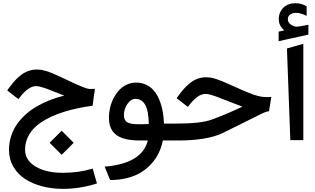

<svg xmlns="http://www.w3.org/2000/svg" viewBox="-20 -892 1997 1219"><path d="M388.2 -285.2Q358.4 -296.9 337.9 -304.7Q291.5 -323.2 275.4 -329.1Q259.3 -335 240.7 -340.1Q222.2 -345.2 209 -345.2Q159.7 -345.2 103 -270.5L97.2 -262.7L89.4 -268.6L33.2 -312L25.9 -317.9L31.2 -325.7Q47.9 -348.6 62.5 -366.2Q77.1 -383.8 95 -400.4Q112.8 -417 130.4 -427.5Q147.9 -438 168.9 -444.3Q189.9 -450.7 212.4 -450.7Q224.6 -450.7 236.3 -449.2Q248 -447.8 262.2 -443.8Q276.4 -439.9 285.4 -437.3Q294.4 -434.6 311.5 -427.2Q328.6 -419.9 335.2 -417Q341.8 -414.1 362.3 -404.5Q382.8 -395 387.7 -392.6Q398.4 -388.2 424.1 -375.7Q449.7 -363.3 463.9 -357.2Q478 -351.1 497.6 -342.8Q517.1 -334.5 530.8 -330.8Q544.4 -327.1 553.7 -327.1Q562 -327.1 570.8 -327.6L582.5 -328.1L581.1 -316.4L568.8 -228L567.9 -220.7L560.5 -219.7Q514.6 -213.4 473.1 -204.6Q431.6 -195.8 388.7 -182.6Q345.7 -169.4 309.6 -153.3Q273.4 -137.2 241.5 -115.5Q209.5 -93.8 187.3 -68.4Q165 -43 152.1 -10.5Q139.2 22 139.2 58.6Q139.2 125.5 205.6 165.3Q272 205.1 379.4 205.1Q476.1 205.1 559.1 181.2L568.8 178.2L571.3 188L592.8 263.7L595.7 272.5L586.4 275.4Q483.9 307.1 380.4 307.1Q310.1 307.1 248.3 291Q186.5 274.9 139.4 244.4Q92.3 213.9 64.7 166.3Q37.1 118.7 37.1 60.1Q37.1 15.1 50 -26.1Q63 -67.4 86.4 -101.3Q109.9 -135.3 141.8 -164.3Q173.8 -193.4 213.4 -216.3Q252.9 -239.3 296.4 -256.3Q339.8 -273.4 388.2 -285.2ZM371.6 -62 447.8 14.6 371.6 90.8 294.9 14.6Z M1071.8 0H1013.7Q1005.9 41 988.5 77.6Q971.2 114.3 942.6 146.2Q914.1 178.2 877 201.4Q839.8 224.6 789.6 237.8Q739.3 251 680.7 251H679.2L676.3 244.6L649.4 178.2L644.5 166Q881.8 146.5 918.5 0H868.7Q800.8 0 757.6 -14.9Q714.4 -29.8 692.9 -62Q671.4 -94.2 671.4 -146Q671.9 -178.2 679.4 -210.2Q687 -242.2 702.1 -270.5Q717.3 -298.8 737.5 -320.6Q757.8 -342.3 785.4 -355Q813 -367.7 843.8 -367.7Q878.9 -367.7 907.7 -354.2Q936.5 -340.8 956.5 -317.1Q976.6 -293.5 990.7 -260.3Q1004.9 -227.1 1012.2 -189Q1019.5 -150.9 1021 -107.4H1071.8Q1075.2 -107.4 1077.9 -92.5Q1080.6 -77.6 1080.6 -62.5V-45.9Q1080.6 -30.3 1077.9 -15.1Q1075.2 0 1071.8 0ZM766.6 -160.6Q766.6 -145.5 771.5 -134.8Q776.4 -124 784.4 -117.9Q792.5 -111.8 806.6 -108.4Q820.8 -105 835 -104Q849.1 -103 870.1 -103Q894 -103 924.8 -104.5Q923.3 -188 902.1 -226.1Q880.9 -264.2 840.3 -264.2Q810.5 -264.2 788.6 -231.4Q766.6 -198.7 766.6 -160.6Z M1066.4 -107.4H1102.5Q1254.9 -107.4 1324.7 -132.8Q1413.6 -165 1519 -214.8Q1499 -222.2 1413.6 -255.4Q1366.2 -273.9 1350.8 -279.8Q1335.4 -285.6 1316.7 -290.8Q1297.9 -295.9 1284.7 -295.9Q1235.4 -295.9 1178.7 -221.2L1172.9 -213.4L1165 -219.2L1108.9 -262.7L1101.6 -268.6L1106.9 -276.4Q1127.9 -305.7 1146.5 -326.7Q1165 -347.7 1187.5 -365.5Q1210 -383.3 1235.1 -392.3Q1260.3 -401.4 1288.1 -401.4Q1304.7 -401.4 1321.3 -398.4Q1337.9 -395.5 1357.2 -388.7Q1376.5 -381.8 1389.4 -376.7Q1402.3 -371.6 1426.5 -360.6Q1450.7 -349.6 1461.9 -345.2Q1473.6 -339.8 1501.5 -327.4Q1529.3 -314.9 1546.1 -307.9Q1563 -300.8 1587.2 -292.2Q1611.3 -283.7 1632.6 -279.5Q1653.8 -275.4 1673.3 -275.4Q1681.6 -275.4 1690.4 -275.9L1702.6 -276.4L1700.7 -264.6L1689 -192.9L1687.5 -185.5L1680.2 -184.6Q1668.9 -183.6 1641.4 -170.4Q1613.8 -157.2 1538.1 -118.9Q1462.4 -80.6 1394 -47.4Q1295.4 0 1106.9 0H1066.4Q1047.9 0 1047.9 -45.9V-62.5Q1047.9 -107.4 1066.4 -107.4Z M1801.8 -584.2 1905.8 -614V-2.3H1823.2ZM1785.2 -699.7Q1750 -728 1750 -769.5Q1750 -814.9 1779.3 -843.3Q1808.6 -871.6 1856.9 -871.6Q1875 -871.6 1892.6 -866.7Q1910.2 -861.8 1925.8 -852.5L1926.8 -851.6V-850.6V-794.4V-791.5L1923.8 -792.5Q1911.6 -798.3 1904.1 -801.3Q1896.5 -804.2 1884.3 -807.4Q1872.1 -810.5 1860.8 -810.5Q1838.4 -810.5 1823 -800.5Q1807.6 -790.5 1807.6 -769.5Q1807.6 -765.1 1808.6 -760.7Q1809.6 -756.3 1811.3 -752.7Q1813 -749 1815.9 -745.4Q1818.8 -741.7 1822.8 -738.5Q1826.7 -735.4 1831.3 -732.7Q1835.9 -730 1841.6 -727.8Q1847.2 -725.6 1854 -723.6Q1856 -723.1 1858.2 -722.9Q1860.4 -722.7 1864.3 -722.7Q1870.1 -722.7 1880.9 -724.4Q1891.6 -726.1 1908.2 -729.2Q1924.8 -732.4 1935.5 -734.4L1938 -734.9V-732.4V-673.8V-672.4L1936.5 -671.9Q1915 -667 1877.7 -658.9Q1840.3 -650.9 1809.3 -644Q1778.3 -637.2 1751.5 -630.9L1749 -629.9V-632.3V-689.5V-690.9L1750.5 -691.4Q1755.4 -692.4 1761.7 -693.8Q1768.1 -695.3 1774.4 -696.8Q1780.8 -698.2 1785.2 -699.7Z"/></svg>

Font: Samim FD-WOL
Style: Medium-FD-WOL
Weight: 500
Foundry: DejaVu fonts team - Redesigned by Saber Rastikerdar
Version: Version 4.0.0